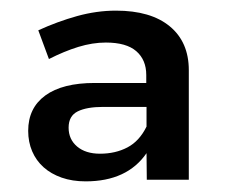

<svg xmlns="http://www.w3.org/2000/svg" viewBox="-20 -735 425 361"><path d="M255.5 -447Q219 -394 141 -394Q116 -394 96 -401Q76 -408 62 -420.5Q48 -433 40.5 -450.5Q33 -468 33 -489Q33 -532 65.2 -555.5Q97.5 -579 158 -579H255V-594Q255 -622.5 236.2 -638.8Q217.5 -655 179 -655Q154 -655 127.2 -646.8Q100.5 -638.5 72 -624L52 -678Q88 -694.5 125 -704.8Q162 -715 198 -715Q263.5 -715 299.2 -685.5Q335 -656 335 -603V-397H256ZM168 -446Q197 -446 219.5 -457.8Q242 -469.5 255.5 -497V-534H174Q143 -534 126 -525.5Q109 -517 109 -495Q109 -473 125 -459.5Q141 -446 168 -446Z"/></svg>

Font: Argentum Sans
Style: Regular
Weight: 400
Designer: Julieta Ulanovsky, Owen Earl, Chris M. Simpson, Rasmus Andersson, Cristiano Sobral
Foundry: The Argentum Sans Project Authors
Version: Version 3.135; ttfautohint (v1.8.4.7-5d5b-dirty)